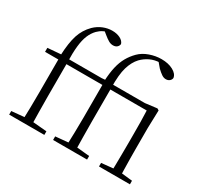

<svg xmlns="http://www.w3.org/2000/svg" viewBox="-164 -1032 1320 1253"><g transform="rotate(30 496.5 -405.5)"><path d="M37 0V-27L154 -38H176L302 -27V0ZM131 0Q133 -56 134 -113Q135 -170 135 -226V-472H35V-502L158 -512L134 -500V-504Q138 -599 156.5 -656.5Q175 -714 218 -757Q246 -784 279.5 -797.5Q313 -811 347 -811Q381 -811 406.5 -798.5Q432 -786 439 -764Q438 -750 427 -740Q416 -730 397 -730Q380 -730 364 -739Q348 -748 326 -766L299 -788V-798H338V-789Q314 -787 294 -777Q274 -767 256 -749Q233 -725 219 -691.5Q205 -658 199.5 -607.5Q194 -557 196 -482V-226Q196 -170 197 -113Q198 -56 199 0ZM166 -472V-508H477V-472ZM368 0V-27L485 -38H508L624 -27V0ZM462 0Q464 -56 465.5 -113Q467 -170 467 -226V-472H367V-502L489 -512L465 -500Q468 -563 478.5 -608Q489 -653 508.5 -687.5Q528 -722 557 -751Q586 -780 630 -795.5Q674 -811 718 -811Q770 -811 806 -791.5Q842 -772 846 -743Q845 -730 834 -720.5Q823 -711 806 -711Q790 -711 774.5 -721.5Q759 -732 739 -751L706 -790V-797H723V-786Q681 -785 647.5 -769Q614 -753 589 -727Q558 -694 541.5 -639Q525 -584 527 -484V-226Q527 -170 528 -113Q529 -56 530 0ZM714 0V-27L823 -38H844L947 -27V0ZM801 0Q802 -24 802.5 -64.5Q803 -105 803.5 -149Q804 -193 804 -226V-285Q804 -342 803.5 -386.5Q803 -431 801 -472H497V-508H766L855 -519L868 -511L864 -377V-226Q864 -193 864.5 -149Q865 -105 866 -64.5Q867 -24 868 0Z"/></g></svg>

Font: Early Summer Mincho VF
Style: Regular
Weight: 250
Designer: GuiWonder
Version: Version 1.002